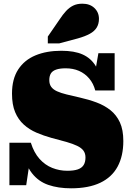

<svg xmlns="http://www.w3.org/2000/svg" viewBox="-20 -1003 710 1040"><path d="M344 -78Q380 -78 401.5 -85.5Q423 -93 433 -109Q443 -125 443 -150Q443 -172 432 -187Q421 -202 398 -213Q375 -224 340.5 -234Q306 -244 259 -256Q216 -268 177.5 -284.5Q139 -301 109 -328Q79 -355 62 -395.5Q45 -436 45 -496Q45 -575 78.5 -626.5Q112 -678 172 -703Q232 -728 312 -728Q383 -728 427.5 -708Q472 -688 497.5 -647Q523 -606 538 -541L490 -583L513 -715H601V-513H496Q486 -551 463 -578Q440 -605 408 -619Q376 -633 336 -633Q304 -633 284 -626Q264 -619 255.5 -605Q247 -591 247 -569Q247 -547 257.5 -532.5Q268 -518 289 -508.5Q310 -499 340.5 -491.5Q371 -484 411 -475Q460 -464 503 -448Q546 -432 578.5 -406Q611 -380 629.5 -340Q648 -300 648 -239Q648 -158 617 -100.5Q586 -43 523 -13Q460 17 365 17Q295 17 241.5 -1.5Q188 -20 153 -65Q118 -110 102 -190L145 -154L122 0H31V-230H147Q164 -176 194 -142.5Q224 -109 263 -93.5Q302 -78 344 -78ZM303 -898 239 -805V-768H301L402 -795Q441 -806 466.5 -820Q492 -834 504 -854Q516 -874 516 -901Q516 -936 491.5 -959.5Q467 -983 426 -983Q397 -983 376 -972.5Q355 -962 337.5 -943Q320 -924 303 -898Z"/></svg>

Font: Roboto Serif Black
Style: Regular
Weight: 900
Designer: Greg Gazdowicz
Foundry: Commercial Type
Version: Version 1.008